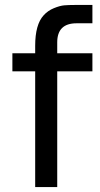

<svg xmlns="http://www.w3.org/2000/svg" viewBox="-20 -755 403 775"><path d="M289 -661Q211 -661 211 -584V-540H353V-467H211V0H122V-467H30V-540H122V-570Q122 -656 156 -693Q173 -712 197.5 -722Q222 -732 239.5 -733.5Q257 -735 284 -735H353V-661Z"/></svg>

Font: Manrope Medium
Style: Medium
Weight: 500
Designer: Mikhail Sharanda
Foundry: Mikhail Sharanda
Version: Version 4.000;hotconv 1.0.109;makeotfexe 2.5.65596